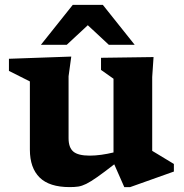

<svg xmlns="http://www.w3.org/2000/svg" viewBox="-20 -752 751 784"><path d="M260 -187.5Q260 -149.5 279.5 -133Q299 -116.5 346.5 -116.5Q368.5 -116.5 393.8 -120Q419 -123.5 443.5 -129.5V-430.5L392.5 -466.5V-516L607 -519L601.5 -437.5V-136Q607.5 -132.5 624.8 -122Q642 -111.5 660.8 -100.2Q679.5 -89 690 -82.5V-51.5L511.5 12H487.5L446.5 -81Q403.5 -47.5 376.8 -28.8Q350 -10 332.2 -1.2Q314.5 7.5 299.5 9.8Q284.5 12 264.5 12Q181.5 12 141.8 -27.2Q102 -66.5 102 -141V-419.5L16.5 -462.5V-512L271 -521L260 -440.5ZM147 -569 277 -732H400L530 -569H424.5L338.5 -649L252.5 -569Z"/></svg>

Font: Newsreader Caption SemiBold
Style: Regular
Weight: 600
Designer: Hugues Gentile
Foundry: Production Type
Version: Version 1.001